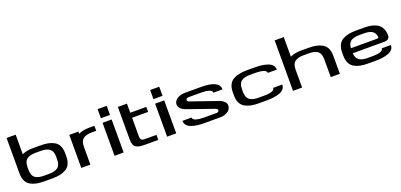

<svg xmlns="http://www.w3.org/2000/svg" viewBox="16 -1700 5547 2657"><g transform="rotate(-20 2789.0 -371.5)"><path d="M70 -743H204V-454Q269 -486 358 -486H473Q536 -486 583.5 -477Q631 -468 673 -445.5Q715 -423 737.5 -378Q760 -333 760 -267V-221Q760 -155 737.5 -109.5Q715 -64 673 -41Q631 -18 583.5 -9Q536 0 473 0H358Q295 0 247.5 -9Q200 -18 157.5 -41Q115 -64 92.5 -109.5Q70 -155 70 -221ZM204 -263V-225Q204 -141 247 -108Q290 -75 377 -75H453Q540 -75 583 -108Q626 -141 626 -225V-263Q626 -347 583 -380Q540 -413 453 -413H377Q290 -413 247 -380Q204 -347 204 -263Z M1270 -412H1207Q1120 -412 1077 -379Q1034 -346 1034 -262V0H900V-486H1034V-454Q1099 -486 1188 -486H1270Z M1524 -553H1390V-687H1524ZM1390 0V-486H1524V0Z M1664 -486V-620H1798V-486H2034V-412H1798V-134Q1798 -104 1812 -89Q1826 -74 1861 -74H2034V0H1842Q1796 0 1769.5 -3.5Q1743 -7 1715.5 -20Q1688 -33 1676 -62.5Q1664 -92 1664 -140Z M2298 -553H2164V-687H2298ZM2164 0V-486H2298V0Z M2931 -131 2557 -262Q2510 -275 2481 -298Q2452 -321 2443 -345.5Q2434 -370 2441 -395Q2448 -420 2468.5 -440Q2489 -460 2523.5 -473Q2558 -486 2600 -486H2841Q3108 -486 3108 -353H2974Q2974 -384 2929.5 -398Q2885 -412 2822 -412H2625Q2595 -412 2591 -387.5Q2587 -363 2615 -355L2989 -225Q3045 -209 3076 -180.5Q3107 -152 3107.5 -121.5Q3108 -91 3091.5 -63.5Q3075 -36 3035.5 -18Q2996 0 2946 0H2704Q2653 0 2609.5 -6Q2566 -12 2525.5 -26Q2485 -40 2461.5 -67Q2438 -94 2438 -133H2572Q2572 -103 2617 -88.5Q2662 -74 2724 -74H2921Q2940 -74 2949.5 -86Q2959 -98 2954 -112Q2949 -126 2931 -131Z M3362 -224Q3362 -140 3405 -107Q3448 -74 3535 -74H3619Q3774 -74 3774 -133H3908Q3908 -94 3884.5 -67Q3861 -40 3819.5 -26Q3778 -12 3734.5 -6Q3691 0 3639 0H3516Q3453 0 3405.5 -9Q3358 -18 3315.5 -41Q3273 -64 3250.5 -109Q3228 -154 3228 -220V-266Q3228 -332 3250.5 -377Q3273 -422 3315.5 -445Q3358 -468 3405.5 -477Q3453 -486 3516 -486H3639Q3691 -486 3734.5 -480Q3778 -474 3819.5 -460Q3861 -446 3884.5 -419Q3908 -392 3908 -353H3774Q3774 -384 3728 -398Q3682 -412 3619 -412H3535Q3448 -412 3405 -379Q3362 -346 3362 -262Z M4574 -263Q4574 -347 4531 -380Q4488 -413 4401 -413H4325Q4238 -413 4195 -380Q4152 -347 4152 -263V0H4018V-743H4152V-454Q4217 -486 4306 -486H4421Q4484 -486 4531.5 -477Q4579 -468 4621 -445.5Q4663 -423 4685.5 -378Q4708 -333 4708 -267V0H4574Z M5431 -206H4973Q4977 -133 5020 -103.5Q5063 -74 5145 -74H5219Q5283 -74 5328.5 -88Q5374 -102 5374 -133H5508Q5508 -94 5484 -67Q5460 -40 5419 -26Q5378 -12 5334 -6Q5290 0 5239 0H5126Q5063 0 5015.5 -9Q4968 -18 4925.5 -41Q4883 -64 4860.5 -109Q4838 -154 4838 -220V-266Q4838 -332 4860.5 -377Q4883 -422 4925.5 -445Q4968 -468 5015.5 -477Q5063 -486 5126 -486H5231Q5278 -486 5316 -481.5Q5354 -477 5391.5 -463.5Q5429 -450 5454.5 -428.5Q5480 -407 5497 -371.5Q5514 -336 5517 -289Q5520 -244 5499 -225Q5478 -206 5431 -206ZM5145 -412Q5063 -412 5020 -383Q4977 -354 4973 -280H5347Q5369 -280 5376.5 -285.5Q5384 -291 5380 -309Q5369 -366 5327 -389Q5285 -412 5211 -412Z"/></g></svg>

Font: Aneo
Style: Regular
Weight: 400
Designer: Anastasios Pappas
Foundry: Anastasios Pappas
Version: Version 1.000